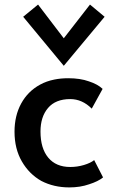

<svg xmlns="http://www.w3.org/2000/svg" viewBox="-20 -815 506 845"><path d="M162.1 -18.6Q108.4 -48.8 76.2 -104.5Q43.9 -160.2 43.9 -235.4Q43.9 -305.7 73.2 -359.4Q102.5 -413.1 156.2 -442.4Q184.6 -458 218.8 -464.8Q247.1 -470.7 280.3 -470.7Q333 -470.7 371.1 -457Q410.2 -444.3 431.6 -423.8Q416 -394.5 383.8 -336.9Q341.8 -378.9 289.1 -378.9Q224.6 -378.9 191.4 -339.8Q158.2 -300.8 158.2 -236.3Q158.2 -162.1 192.4 -121.1Q226.6 -80.1 289.1 -80.1Q320.3 -80.1 349.6 -88.9Q378.9 -97.7 394.5 -110.4Q408.2 -85 433.6 -34.2Q412.1 -16.6 372.1 -3.9Q333 9.8 285.2 9.8Q216.8 9.8 162.1 -18.6ZM82 -741.2Q98.6 -754.9 147.5 -794.9Q175.8 -757.8 260.7 -646.5Q290 -683.6 376 -794.9Q391.6 -781.2 440.4 -741.2Q395.5 -686.5 260.7 -525.4Q215.8 -579.1 82 -741.2Z"/></svg>

Font: Alata=Ham
Style: Regular
Weight: 400
Designer: Spyros Zevelakis, Eben Sorkin
Version: Version 1.004